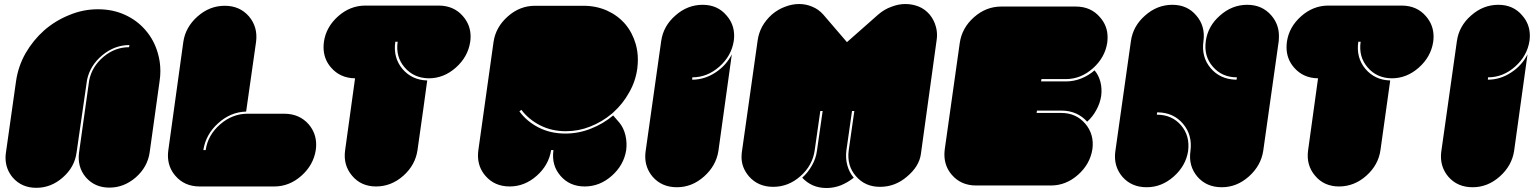

<svg xmlns="http://www.w3.org/2000/svg" viewBox="-20 -944 7730 964"><path d="M60.5 -536.1Q71.3 -611.3 108.4 -676.8Q146.5 -742.2 201.2 -791Q256.8 -839.8 327.1 -868.2Q396.5 -897.5 471.7 -897.5Q546.9 -897.5 608.4 -869.1Q669.9 -840.8 711.9 -791Q753.9 -742.2 772.5 -676.8Q785.2 -633.8 785.2 -586.9Q785.2 -562.5 781.2 -536.1Q764.6 -417 731.4 -178.7Q720.7 -105.5 662.1 -53.7Q602.5 -2 529.3 -2Q456.1 -2 411.1 -53.7Q367.2 -105.5 377 -178.7Q393.6 -299.8 427.7 -540Q441.4 -609.4 499 -658.2Q556.6 -707 627.9 -707Q627.9 -710.9 629.9 -717.8Q555.7 -717.8 494.1 -667Q432.6 -616.2 417 -543Q399.4 -420.9 364.3 -177.7Q354.5 -104.5 294.9 -52.7Q236.3 -1 162.1 -1Q88.9 -1 43.9 -52.7Q7.8 -95.7 7.8 -152.3Q7.8 -165 9.8 -177.7Q26.4 -296.9 60.5 -536.1Z M1565.4 -190.4Q1553.7 -115.2 1493.2 -61.5Q1432.6 -7.8 1357.4 -7.8Q1232.4 -7.8 982.4 -7.8Q906.2 -7.8 860.4 -61.5Q823.2 -104.5 823.2 -163.1Q823.2 -175.8 825.2 -190.4Q850.6 -371.1 900.4 -733.4Q911.1 -807.6 971.7 -861.3Q1032.2 -915 1108.4 -915Q1183.6 -915 1229.5 -862.3Q1275.4 -808.6 1265.6 -733.4Q1249 -616.2 1215.8 -383.8Q1137.7 -381.8 1075.2 -325.2Q1012.7 -268.6 1001 -190.4Q1004.9 -190.4 1012.7 -190.4Q1023.4 -265.6 1085 -319.3Q1145.5 -372.1 1220.7 -373Q1284.2 -373 1409.2 -373Q1484.4 -372.1 1530.3 -319.3Q1567.4 -275.4 1567.4 -217.8Q1567.4 -204.1 1565.4 -190.4Z M2340.8 -733.4Q2329.1 -658.2 2268.6 -604.5Q2208 -550.8 2132.8 -550.8Q2057.6 -551.8 2011.7 -605.5Q1965.8 -658.2 1976.6 -734.4Q1972.7 -734.4 1964.8 -734.4Q1953.1 -655.3 2000 -598.6Q2047.9 -542 2125 -540Q2109.4 -422.9 2076.2 -190.4Q2065.4 -115.2 2004.9 -61.5Q1944.3 -7.8 1868.2 -7.8Q1793 -7.8 1748 -61.5Q1702.1 -115.2 1712.9 -190.4Q1729.5 -310.5 1762.7 -550.8Q1687.5 -551.8 1641.6 -605.5Q1604.5 -648.4 1604.5 -707Q1604.5 -719.7 1606.4 -734.4Q1617.2 -808.6 1677.7 -862.3Q1738.3 -916 1814.5 -916Q1937.5 -916 2184.6 -916Q2259.8 -915 2304.7 -862.3Q2342.8 -818.4 2342.8 -760.7Q2342.8 -747.1 2340.8 -733.4Z M3051.8 -373Q3002.9 -332 2943.4 -308.6Q2884.8 -285.2 2821.3 -285.2Q2750 -285.2 2692.4 -314.5Q2634.8 -343.8 2597.7 -392.6Q2594.7 -390.6 2587.9 -384.8Q2625 -334 2684.6 -303.7Q2744.1 -273.4 2818.4 -273.4Q2884.8 -273.4 2946.3 -297.9Q3008.8 -322.3 3058.6 -364.3Q3069.3 -351.6 3089.8 -328.1Q3110.4 -303.7 3120.1 -265.6Q3128.9 -227.5 3124 -190.4Q3112.3 -115.2 3051.8 -61.5Q2991.2 -7.8 2916 -7.8Q2839.8 -7.8 2793.9 -61.5Q2748 -114.3 2758.8 -190.4Q2754.9 -190.4 2747.1 -190.4Q2735.4 -115.2 2674.8 -61.5Q2614.3 -7.8 2539.1 -7.8Q2462.9 -7.8 2417 -61.5Q2379.9 -104.5 2379.9 -163.1Q2379.9 -175.8 2381.8 -190.4Q2407.2 -371.1 2458 -733.4Q2468.8 -807.6 2529.3 -861.3Q2589.8 -915 2666 -915Q2747.1 -915 2909.2 -915Q2973.6 -915 3028.3 -890.6Q3082 -866.2 3119.1 -823.2Q3155.3 -780.3 3171.9 -722.7Q3182.6 -685.5 3182.6 -644.5Q3182.6 -623 3179.7 -599.6Q3170.9 -535.2 3138.7 -479.5Q3107.4 -422.9 3059.6 -379.9Q3057.6 -377.9 3051.8 -373Z M3455.1 -543.9Q3517.6 -543.9 3572.3 -580.1Q3626 -615.2 3654.3 -670.9Q3631.8 -509.8 3586.9 -185.5Q3575.2 -111.3 3514.6 -57.6Q3454.1 -3.9 3378.9 -3.9Q3302.7 -3.9 3256.8 -56.6Q3219.7 -100.6 3219.7 -158.2Q3219.7 -171.9 3221.7 -185.5Q3248 -370.1 3299.8 -738.3Q3310.5 -813.5 3371.1 -866.2Q3431.6 -919.9 3507.8 -919.9Q3583 -919.9 3627.9 -866.2Q3666 -823.2 3666 -764.6Q3666 -752 3664.1 -738.3Q3652.3 -663.1 3591.8 -609.4Q3531.2 -555.7 3456.1 -555.7Q3455.1 -551.8 3455.1 -543.9Z M4603.5 -169.9Q4594.7 -108.4 4534.2 -57.6Q4474.6 -5.9 4398.4 -5.9Q4323.2 -5.9 4277.3 -59.6Q4231.4 -112.3 4241.2 -188.5Q4251 -253.9 4269.5 -386.7Q4265.6 -386.7 4257.8 -386.7Q4248 -320.3 4229.5 -188.5Q4224.6 -148.4 4234.4 -113.3Q4244.1 -78.1 4266.6 -51.8Q4237.3 -28.3 4202.1 -13.7Q4167 0 4129.9 0Q4091.8 0 4060.5 -13.7Q4029.3 -28.3 4007.8 -51.8Q4037.1 -78.1 4056.6 -113.3Q4077.1 -148.4 4082 -188.5Q4091.8 -253.9 4110.4 -386.7Q4106.4 -386.7 4098.6 -386.7Q4088.9 -320.3 4070.3 -188.5Q4059.6 -113.3 3999 -59.6Q3938.5 -5.9 3862.3 -5.9Q3787.1 -5.9 3741.2 -57.6Q3703.1 -101.6 3703.1 -155.3Q3703.1 -165 3704.1 -175.8Q3731.4 -364.3 3784.2 -742.2Q3789.1 -777.3 3806.6 -810.5Q3825.2 -843.8 3855.5 -871.1Q3886.7 -897.5 3921.9 -910.2Q3957 -923.8 3992.2 -923.8Q4027.3 -923.8 4058.6 -910.2Q4089.8 -897.5 4113.3 -871.1Q4153.3 -824.2 4232.4 -732.4Q4285.2 -778.3 4389.6 -871.1Q4419.9 -897.5 4456.1 -910.2Q4491.2 -923.8 4525.4 -923.8Q4560.5 -923.8 4592.8 -911.1Q4624 -898.4 4647.5 -871.1Q4669.9 -843.8 4678.7 -810.5Q4684.6 -790 4684.6 -767.6Q4684.6 -754.9 4682.6 -742.2Q4656.2 -551.8 4603.5 -169.9Z M5464.8 -195.3Q5453.1 -120.1 5392.6 -66.4Q5332 -12.7 5256.8 -12.7Q5130.9 -12.7 4880.9 -12.7Q4804.7 -12.7 4758.8 -66.4Q4721.7 -109.4 4721.7 -168Q4721.7 -180.7 4723.6 -195.3Q4749 -373 4798.8 -728.5Q4809.6 -803.7 4870.1 -857.4Q4930.7 -911.1 5006.8 -911.1Q5131.8 -911.1 5381.8 -911.1Q5457 -911.1 5502.9 -857.4Q5541 -814.5 5541 -756.8Q5541 -743.2 5539.1 -728.5Q5527.3 -654.3 5466.8 -600.6Q5406.2 -546.9 5331.1 -546.9Q5290 -546.9 5209 -546.9Q5208 -543 5207 -535.2Q5248 -535.2 5332 -535.2Q5371.1 -535.2 5408.2 -549.8Q5445.3 -564.5 5475.6 -590.8Q5496.1 -566.4 5504.9 -533.2Q5513.7 -499 5508.8 -461.9Q5502.9 -424.8 5484.4 -391.6Q5466.8 -358.4 5438.5 -333Q5415 -359.4 5382.8 -374Q5349.6 -388.7 5309.6 -388.7Q5268.6 -388.7 5186.5 -388.7Q5185.5 -384.8 5184.6 -377Q5225.6 -377 5307.6 -377Q5382.8 -377 5428.7 -323.2Q5474.6 -269.5 5464.8 -195.3Z M6400.4 -738.3Q6374 -553.7 6322.3 -185.5Q6310.5 -111.3 6250 -57.6Q6189.5 -3.9 6114.3 -3.9Q6038.1 -3.9 5992.2 -56.6Q5946.3 -110.4 5957 -185.5Q5967.8 -265.6 5919.9 -322.3Q5872.1 -378.9 5793 -379.9Q5792 -379.9 5792 -379.9Q5791 -379.9 5790 -379.9Q5789.1 -376 5788.1 -368.2Q5864.3 -368.2 5910.2 -314.5Q5955.1 -261.7 5945.3 -185.5Q5933.6 -111.3 5873 -57.6Q5812.5 -3.9 5737.3 -3.9Q5661.1 -3.9 5615.2 -56.6Q5578.1 -100.6 5578.1 -158.2Q5578.1 -171.9 5580.1 -185.5Q5606.4 -370.1 5658.2 -738.3Q5668.9 -813.5 5729.5 -866.2Q5790 -919.9 5866.2 -919.9Q5941.4 -919.9 5986.3 -866.2Q6032.2 -813.5 6022.5 -738.3Q6010.7 -658.2 6058.6 -601.6Q6106.4 -545.9 6184.6 -543.9Q6185.5 -543.9 6186.5 -543.9Q6187.5 -543.9 6188.5 -543.9Q6188.5 -547.9 6190.4 -555.7Q6115.2 -555.7 6069.3 -609.4Q6023.4 -662.1 6034.2 -738.3Q6044.9 -813.5 6105.5 -866.2Q6166 -919.9 6242.2 -919.9Q6317.4 -919.9 6363.3 -866.2Q6401.4 -822.3 6401.4 -762.7Q6401.4 -750 6400.4 -738.3Z M7175.8 -733.4Q7164.1 -658.2 7103.5 -604.5Q7043 -550.8 6967.8 -550.8Q6892.6 -551.8 6846.7 -605.5Q6800.8 -658.2 6811.5 -734.4Q6807.6 -734.4 6799.8 -734.4Q6788.1 -655.3 6835 -598.6Q6882.8 -542 6960 -540Q6944.3 -422.9 6911.1 -190.4Q6900.4 -115.2 6839.8 -61.5Q6779.3 -7.8 6703.1 -7.8Q6627.9 -7.8 6583 -61.5Q6537.1 -115.2 6547.9 -190.4Q6564.5 -310.5 6597.7 -550.8Q6522.5 -551.8 6476.6 -605.5Q6439.5 -648.4 6439.5 -707Q6439.5 -719.7 6441.4 -734.4Q6452.1 -808.6 6512.7 -862.3Q6573.2 -916 6649.4 -916Q6772.5 -916 7019.5 -916Q7094.7 -915 7139.6 -862.3Q7177.7 -818.4 7177.7 -760.7Q7177.7 -747.1 7175.8 -733.4Z M7450.2 -543.9Q7512.7 -543.9 7567.4 -580.1Q7621.1 -615.2 7649.4 -670.9Q7627 -509.8 7582 -185.5Q7570.3 -111.3 7509.8 -57.6Q7449.2 -3.9 7374 -3.9Q7297.9 -3.9 7252 -56.6Q7214.8 -100.6 7214.8 -158.2Q7214.8 -171.9 7216.8 -185.5Q7243.2 -370.1 7294.9 -738.3Q7305.7 -813.5 7366.2 -866.2Q7426.8 -919.9 7502.9 -919.9Q7578.1 -919.9 7623 -866.2Q7661.1 -823.2 7661.1 -764.6Q7661.1 -752 7659.2 -738.3Q7647.5 -663.1 7586.9 -609.4Q7526.4 -555.7 7451.2 -555.7Q7450.2 -551.8 7450.2 -543.9Z"/></svg>

Font: Superfatty Italic
Style: Italic
Weight: 400
Version: Version 1.0